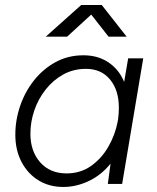

<svg xmlns="http://www.w3.org/2000/svg" viewBox="-20 -732 623 764"><path d="M232 12Q176 12 133 -14.5Q90 -41 65.5 -88Q41 -135 41 -196Q41 -255 60.5 -311.5Q80 -368 116 -413Q152 -458 201.5 -485Q251 -512 312 -512Q370 -512 412 -483.5Q454 -455 474 -406L490 -500H550L466 0H409L420 -81Q383 -35 333 -11.5Q283 12 232 12ZM245 -42Q300 -42 342 -71.5Q384 -101 411 -148Q438 -195 448 -247L450 -258Q453 -281 453 -303Q453 -373 418 -415.5Q383 -458 322 -458Q272 -458 231.5 -435.5Q191 -413 161.5 -375.5Q132 -338 116.5 -292.5Q101 -247 101 -200Q101 -130 140 -86Q179 -42 245 -42ZM162 -586 303 -712H385L484 -586H412L343 -674L247 -586Z"/></svg>

Font: Figtree Light
Style: Italic
Weight: 300
Italic angle: -9.5°
Foundry: Erik Kennedy
Version: Version 2.001; ttfautohint (v1.8.4.7-5d5b);gftools[0.9.27]